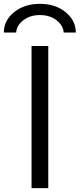

<svg xmlns="http://www.w3.org/2000/svg" viewBox="-47 -967 410 987"><path d="M-27.3 -799.8Q-27.3 -861.3 25.4 -904.3Q78.1 -947.3 158.2 -947.3Q238.3 -947.3 290.5 -904.3Q342.8 -861.3 342.8 -799.8H280.3Q278.3 -835.9 243.7 -862.8Q209 -889.6 158.2 -889.6Q107.4 -889.6 72.8 -862.8Q38.1 -835.9 36.1 -799.8ZM115.2 0V-730.5H201.2V0Z"/></svg>

Font: GenEi M Gothic v2 Regular
Style: Regular
Weight: 400
Version: Version 2.0